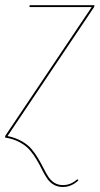

<svg xmlns="http://www.w3.org/2000/svg" viewBox="-28 -538 390 751"><path d="M-8.3 0 -7.3 -6.8 330.6 -510.3H87.4L87.9 -517.6H341.3L340.3 -510.7L1.5 -5.9Q32.7 0.5 57.1 14.4Q81.5 28.3 95.9 45.7Q110.4 63 121.8 82.5Q133.3 102.1 142.3 120.1Q151.4 138.2 160.9 153.1Q170.4 168 184.8 177Q199.2 186 218.3 186Q249 186 274.4 163.1L278.8 167.5Q251.5 193.4 217.8 193.4Q197.3 193.4 181.6 184.1Q166 174.8 155.8 159.4Q145.5 144 136.2 125.2Q127 106.4 115.2 86.4Q103.5 66.4 88.6 49.1Q73.7 31.7 48.8 18.3Q23.9 4.9 -8.3 0Z"/></svg>

Font: Fira Sans Compressed Eight
Style: Italic
Weight: 100
Width: 3
Italic angle: -8°
Designer: Carrois Corporate & Edenspiekermann AG
Foundry: Carrois Corporate GbR & Edenspiekermann AG
Version: Version 4.203;PS 004.203;hotconv 1.0.88;makeotf.lib2.5.64775